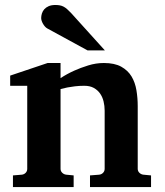

<svg xmlns="http://www.w3.org/2000/svg" viewBox="-20 -754 665 774"><path d="M342.8 0V-46.9L379.9 -49.8Q389.2 -50.8 395.5 -57.4Q401.9 -64 401.9 -73.2V-308.1Q401.9 -327.1 397.5 -345.2Q393.1 -363.3 383.3 -377.2Q373.5 -391.1 357.9 -399.7Q342.3 -408.2 319.8 -408.2Q299.3 -408.2 281.7 -406Q264.2 -403.8 251.5 -401.4Q236.3 -398.4 224.1 -395V-73.2Q224.1 -64 231 -57.4Q237.8 -50.8 247.1 -49.8L276.9 -46.9V0H32.2V-46.9L67.9 -49.8Q77.1 -50.8 83.5 -57.4Q89.8 -64 89.8 -73.2V-408.2H21V-449.2L171.9 -500H224.1V-439Q250 -456.1 279.3 -469.2Q304.2 -480.5 335.4 -490.2Q366.7 -500 398.9 -500Q441.9 -500 468.8 -485.1Q495.6 -470.2 510.3 -445.8Q524.9 -421.4 530 -390.1Q535.2 -358.9 535.2 -326.2V-73.2Q535.2 -64 542 -57.4Q548.8 -50.8 558.1 -49.8L588.9 -46.9V0ZM333 -550.8 170.9 -639.2Q165.5 -642.1 161.1 -647.2Q156.7 -652.3 153.3 -658.2Q149.9 -664.1 147.9 -670.2Q146 -676.3 146 -681.2Q146 -689.9 148.9 -699.5Q151.9 -709 158.4 -716.6Q165 -724.1 176 -729Q187 -733.9 203.1 -733.9Q213.4 -733.9 221.2 -732.4Q229 -731 236.1 -727.3Q243.2 -723.6 250.2 -717.5Q257.3 -711.4 266.1 -702.1L402.8 -550.8Z"/></svg>

Font: Charis SIL Am
Style: Bold
Weight: 700
Foundry: SIL International
Version: Version 5.000